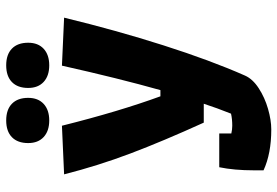

<svg xmlns="http://www.w3.org/2000/svg" viewBox="-158 -541 896 620"><g transform="rotate(-90 290.0 -231.0)"><path d="M138 -588Q138 -622 157 -640.5Q176 -659 211 -659Q246 -659 265 -640.5Q284 -622 284 -588Q284 -556 264.5 -538Q245 -520 211 -520Q177 -520 157.5 -538Q138 -556 138 -588ZM316 -588Q316 -622 335 -640.5Q354 -659 389 -659Q424 -659 443 -640.5Q462 -622 462 -588Q462 -556 442.5 -538Q423 -520 389 -520Q355 -520 335.5 -538Q316 -556 316 -588ZM50 172V141Q50 77 60 29H169V68Q182 71 194 71Q216 71 233 67Q251 22 265 -21H204Q144 -153 104.5 -257.5Q65 -362 37 -472L194 -479Q240 -295 289 -161H309Q347 -296 388 -479L543 -472Q502 -303 453.5 -151Q405 1 356 112Q345 137 315 156.5Q285 176 248.5 186.5Q212 197 182 197Q104 197 50 172Z"/></g></svg>

Font: Athiti
Style: Bold
Weight: 700
Designer: CadsonDemak Team
Foundry: CadsonDemak
Version: Version 1.033